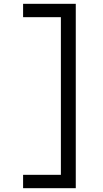

<svg xmlns="http://www.w3.org/2000/svg" viewBox="-20 -843 540 1006"><path d="M101 143V73H299V-753H101V-823H377V143Z"/></svg>

Font: HulyMono
Style: Regular
Weight: 400
Monospace: yes
Designer: Belleve Invis
Foundry: Belleve Invis
Version: Version 33.2.5; ttfautohint (v1.8.4)